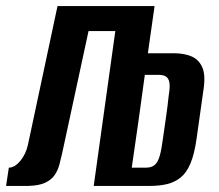

<svg xmlns="http://www.w3.org/2000/svg" viewBox="-52 -611 719 631"><path d="M-32 0 -23 -60Q-4 -60 14.5 -82Q33 -104 40 -136L137 -591H456L372 0H256L327 -509H239L152 -106Q148 -88 143 -69.5Q138 -51 127.5 -35.5Q117 -20 96.5 -10.5Q76 -1 42 0ZM381 -60H428Q446 -60 456.5 -69Q467 -78 473 -99Q479 -120 484 -159Q488 -188 493.5 -225.5Q499 -263 502 -293Q506 -316 505.5 -332Q505 -348 497 -356.5Q489 -365 469 -365H424Q414 -290 403 -212.5Q392 -135 381 -60ZM256 0 339 -590H453L432 -436H520Q552 -436 576.5 -426Q601 -416 612.5 -390.5Q624 -365 617 -318L594 -155Q587 -105 574 -74Q561 -43 541.5 -27.5Q522 -12 497 -6Q472 0 441 0Z"/></svg>

Font: Alumni Sans
Style: Bold Italic
Weight: 700
Italic angle: -8°
Designer: Robert E. Leuschke
Foundry: Robert E. Leuschke
Version: Version 1.016